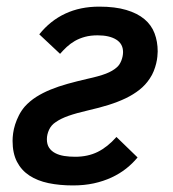

<svg xmlns="http://www.w3.org/2000/svg" viewBox="-20 -547 525 582"><path d="M18.1 -120.1Q18.1 -130.4 19.8 -143.1Q21.5 -155.8 25.9 -169.7Q30.3 -183.6 37.4 -197.5Q44.4 -211.4 55.2 -224.1Q70.3 -240.7 89.8 -253.2Q109.4 -265.6 133.3 -275.4Q157.2 -285.2 185.3 -293Q213.4 -300.8 245.1 -308.1Q280.8 -315.9 301 -323.7Q321.3 -331.5 334 -342.8Q342.3 -349.6 347.7 -363Q353 -376.5 353 -389.2Q353 -414.1 332.3 -427Q311.5 -439.9 275.9 -439.9Q254.4 -439.9 237.5 -435.3Q220.7 -430.7 207 -422.9Q193.4 -415 182.4 -404.8Q171.4 -394.5 162.1 -383.8L99.1 -442.9Q132.3 -484.4 177.7 -505.6Q223.1 -526.9 280.8 -526.9Q329.1 -526.9 362.8 -516.8Q396.5 -506.8 417.7 -489Q439 -471.2 448.5 -446Q458 -420.9 458 -391.1Q458 -384.8 457 -375.2Q456.1 -365.7 453.4 -354.5Q450.7 -343.3 446 -331.5Q441.4 -319.8 434.1 -309.1Q421.4 -289.6 402.8 -274.9Q384.3 -260.3 360.8 -249Q337.4 -237.8 309.3 -229Q281.2 -220.2 249 -212.9Q210.9 -204.1 187.5 -195.8Q164.1 -187.5 148.9 -176.8Q135.3 -168 128.7 -153.6Q122.1 -139.2 122.1 -125Q122.1 -109.4 128.9 -99.1Q135.7 -88.9 147.5 -82.8Q159.2 -76.7 174.8 -74.2Q190.4 -71.8 208 -71.8Q246.1 -71.8 275.9 -86.4Q305.7 -101.1 333 -131.8L397 -69.8Q381.8 -51.3 362.3 -35.9Q342.8 -20.5 318.1 -9Q293.5 2.4 264.4 8.8Q235.4 15.1 201.2 15.1Q160.6 15.1 127 8.1Q93.3 1 69.1 -14.9Q44.9 -30.8 31.5 -56.6Q18.1 -82.5 18.1 -120.1Z"/></svg>

Font: Clear Sans Medium
Style: Italic
Weight: 500
Italic angle: -12°
Foundry: Intel Corporation
Version: Version 1.00